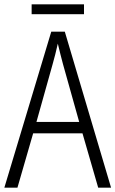

<svg xmlns="http://www.w3.org/2000/svg" viewBox="-20 -860 529 880"><path d="M365 -840H125V-795H365ZM430 0H489L277 -715H215L0 0H60L132 -249H358ZM343 -301H147L221 -565C229 -594 238 -627 245 -660C252 -629 262 -592 269 -565Z"/></svg>

Font: Noto Sans Display SemiCondensed Light
Style: Regular
Weight: 300
Width: 4
Designer: Monotype Design Team
Foundry: Monotype Imaging Inc.
Version: Version 1.900